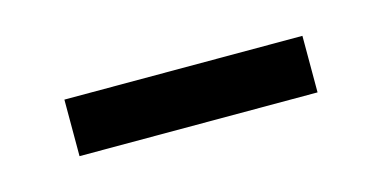

<svg xmlns="http://www.w3.org/2000/svg" viewBox="-26 -585 373 187"><g transform="rotate(-15 160.0 -491.5)"><path d="M40 -463V-520H280V-463Z"/></g></svg>

Font: M PLUS 1p
Style: Regular
Weight: 400
Version: Version 1.062